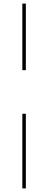

<svg xmlns="http://www.w3.org/2000/svg" viewBox="-20 -800 260 1070"><path d="M104.5 250V-166H124V250ZM104.5 -409V-780H124V-409Z"/></svg>

Font: Bodoni Moda 11pt SemiBold
Style: Regular
Weight: 600
Designer: Owen Earl
Foundry: indestructible type
Version: Version 2.004